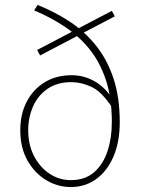

<svg xmlns="http://www.w3.org/2000/svg" viewBox="-20 -744 572 776"><path d="M266 12Q214 12 167.5 -15.5Q121 -43 91.5 -94.5Q62 -146 62 -218Q62 -283 88 -333Q114 -383 160.5 -411.5Q207 -440 270 -440Q318 -440 360.5 -416.5Q403 -393 434 -346V-308Q392 -373 350.5 -392.5Q309 -412 268 -412Q211 -412 172 -385Q133 -358 113.5 -313.5Q94 -269 94 -218Q94 -159 117.5 -113.5Q141 -68 180 -42Q219 -16 266 -16Q324 -16 360.5 -48Q397 -80 414.5 -133Q432 -186 432 -250Q432 -348 408 -420.5Q384 -493 341.5 -545.5Q299 -598 242 -636Q185 -674 118 -702L132 -724Q202 -696 262 -656.5Q322 -617 367.5 -560.5Q413 -504 438.5 -427.5Q464 -351 464 -250Q464 -170 438.5 -111Q413 -52 368.5 -20Q324 12 266 12ZM142 -520 130 -542 432 -700 444 -678Z"/></svg>

Font: Mada ExtraLight
Style: Regular
Weight: 250
Designer: Khaled Hosny
Version: Version 1.5